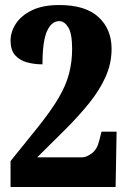

<svg xmlns="http://www.w3.org/2000/svg" viewBox="-20 -744 506 764"><path d="M22 0V-103L130 -237Q183 -303 213 -354Q243 -405 255 -452Q267 -499 267 -549Q267 -611 251.5 -635.5Q236 -660 216 -660Q185 -660 167 -620Q149 -580 149 -488Q116 -488 87 -496Q58 -504 40 -524.5Q22 -545 22 -582Q22 -617 43 -649.5Q64 -682 107 -703Q150 -724 216 -724Q320 -724 372 -676Q424 -628 424 -550Q424 -492 400.5 -439Q377 -386 335.5 -334.5Q294 -283 240 -229L128 -118H307Q324 -118 345.5 -134Q367 -150 375 -185L384 -220H444L440 0Z"/></svg>

Font: Noto Serif Lao ExtraCondensed Black
Style: Regular
Weight: 900
Width: 2
Designer: Monotype Design Team
Foundry: Monotype Imaging Inc.
Version: Version 2.003; ttfautohint (v1.8.4.7-5d5b)